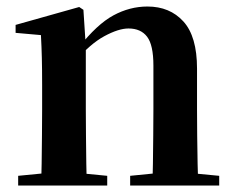

<svg xmlns="http://www.w3.org/2000/svg" viewBox="-20 -572 725 592"><path d="M36 0V-29.9L141.6 -40.2H204.7L310.6 -29.9V0ZM106.2 0Q107.9 -25.5 108.4 -67.4Q108.9 -109.4 109.4 -154.8Q109.9 -200.3 109.9 -234.8V-310.2Q109.9 -360 109 -393.7Q108.2 -427.5 106.2 -463.8L28.1 -470.7V-495.2L224.2 -550.4L237.2 -541.7L244.6 -428V-425.6V-234.8Q244.6 -200.3 245.1 -154.8Q245.6 -109.4 246.1 -67.4Q246.6 -25.5 247.6 0ZM381.3 0V-29.9L485.2 -40.2H547.8L655.9 -29.9V0ZM450 0Q451 -25.5 451.5 -66.9Q452 -108.4 452.5 -153.8Q453 -199.3 453 -234.8V-369.8Q453 -433.2 433.6 -458.7Q414.2 -484.2 376.2 -484.2Q345.6 -484.2 301.8 -460.5Q258.1 -436.8 212.5 -383.3L207.6 -425.7H222.9Q279.1 -497.3 329.7 -524.6Q380.3 -551.9 434.5 -551.9Q503.6 -551.9 545.5 -505.8Q587.5 -459.6 587.5 -360.5V-234.8Q587.5 -199.3 588 -153.8Q588.5 -108.4 589.3 -66.9Q590.2 -25.5 591.2 0Z"/></svg>

Font: Noto Serif SC
Style: Regular
Weight: 200
Designer: Ryoko NISHIZUKA 西塚涼子 (kana & ideographs); Frank Grießhammer (Latin, Greek & Cyrillic); Wenlong ZHANG 张文龙 (bopomofo); San
Foundry: Adobe
Version: Version 2.001;hotconv 1.1.0;makeotfexe 2.6.0